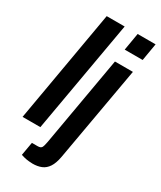

<svg xmlns="http://www.w3.org/2000/svg" viewBox="-230 -800 899 1075"><g transform="rotate(30 219.0 -262.5)"><path d="M-2 0 124 -724H240L113 0ZM305 -612 324 -724H440L421 -612ZM177 199Q169 199 153 197.5Q137 196 123 192.5Q109 189 101 186L116 100H153Q173 100 179 89.5Q185 79 190 51L291 -527H407L299 85Q291 129 274.5 154Q258 179 233.5 189Q209 199 177 199Z"/></g></svg>

Font: Archivo ExtraCondensed
Style: Bold Italic
Weight: 700
Width: 2
Italic angle: -10°
Designer: Hector Gatti
Foundry: Omnibus-Type
Version: Version 2.001